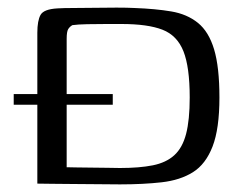

<svg xmlns="http://www.w3.org/2000/svg" viewBox="-20 -482 641 504"><path d="M556 -226Q556 -144 538 -97.5Q520 -51 486.5 -30Q453 -9 404.5 -3.5Q356 2 295 2Q266 2 234.5 1.5Q203 1 172.5 1Q142 1 117.5 0.5Q93 0 78 0V-396Q78 -428 86.5 -443Q95 -458 131 -460Q147 -461 173 -461Q199 -461 228.5 -461.5Q258 -462 286 -462Q314 -462 333 -461Q388 -459 429.5 -452Q471 -445 499.5 -422Q528 -399 542 -352.5Q556 -306 556 -226ZM155 -43Q162 -43 180.5 -42.5Q199 -42 221 -42Q243 -42 263.5 -41.5Q284 -41 295 -41Q346 -41 381 -48Q416 -55 437.5 -74.5Q459 -94 468.5 -130.5Q478 -167 478 -226Q478 -306 461.5 -347.5Q445 -389 406.5 -404Q368 -419 299 -419Q285 -419 259.5 -419Q234 -419 209 -418.5Q184 -418 170 -416Q163 -412 159 -405.5Q155 -399 155 -380ZM16 -235H276V-207H16Z"/></svg>

Font: Genos Thin
Style: Regular
Weight: 400
Version: Version 1.010